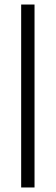

<svg xmlns="http://www.w3.org/2000/svg" viewBox="-20 -828 246 848"><path d="M73.5 0V-808H132.5V0Z"/></svg>

Font: Encode Sans Semi Condensed Light
Style: Regular
Weight: 300
Width: 4
Designer: Multiple Designers
Foundry: Impallari Type
Version: Version 2.000